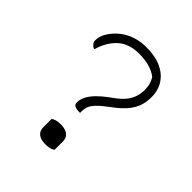

<svg xmlns="http://www.w3.org/2000/svg" viewBox="-197 -854 993 993"><g transform="rotate(45 300.0 -357.5)"><path d="M345 -9Q335 -2 323 1.5Q311 5 294 5Q269 5 253 -1.5Q237 -8 229 -20.5Q221 -33 221 -50V-111Q231 -118 243.5 -121.5Q256 -125 272 -125Q297 -125 313 -118.5Q329 -112 337 -99.5Q345 -87 345 -70ZM305 -720Q361 -720 399.5 -706Q438 -692 462 -668.5Q486 -645 496.5 -617Q507 -589 507 -561V-554Q507 -518 496.5 -489Q486 -460 464.5 -434Q443 -408 408 -381L387 -365Q352 -339 334 -320Q316 -301 309.5 -284.5Q303 -268 303 -247V-237H297Q281 -237 271.5 -240Q262 -243 257.5 -248.5Q253 -254 253 -260V-265Q253 -288 265.5 -311Q278 -334 300 -356Q322 -378 349 -398L371 -414Q403 -437 421.5 -459.5Q440 -482 448 -506.5Q456 -531 456 -558Q456 -581 450.5 -599Q445 -617 436 -632Q414 -650 380 -660Q346 -670 305 -670Q228 -670 184.5 -629Q141 -588 123 -523H117Q106 -529 99.5 -538Q93 -547 93 -559Q93 -585 107.5 -611Q122 -637 146 -660Q165 -678 189 -691.5Q213 -705 242.5 -712.5Q272 -720 305 -720Z"/></g></svg>

Font: Recursive Monospace Casual Light
Style: Regular
Weight: 300
Version: Version 1.047